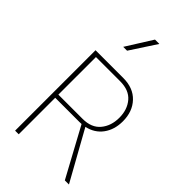

<svg xmlns="http://www.w3.org/2000/svg" viewBox="-279 -1015 1097 1097"><g transform="rotate(45 269.0 -466.5)"><path d="M279.8 -933.1H314.9L211.9 -775.4H180.7ZM111.8 0H82.5V-649.9H307.1Q387.7 -649.9 434.1 -600.8Q480.5 -551.8 480.5 -473.1Q480.5 -405.8 446.3 -359.1Q412.1 -312.5 351.1 -299.3L517.6 0H484.4L324.2 -295.4Q315.9 -294.9 307.1 -294.9H111.8ZM111.8 -624V-320.3H307.1Q379.4 -320.3 415.5 -364Q451.7 -407.7 451.7 -473.1Q451.7 -538.6 415.5 -581.3Q379.4 -624 307.1 -624Z"/></g></svg>

Font: Estedad-FD Thin
Style: Regular
Weight: 100
Designer: Amin Abedi
Version: Version 7.3